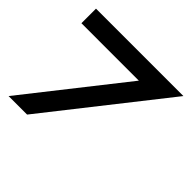

<svg xmlns="http://www.w3.org/2000/svg" viewBox="-165 -898 1092 1092"><g transform="rotate(45 381.0 -351.5)"><path d="M491.2 -585.9H29.3V-703.1H732.4L178.2 0H29.3Z"/></g></svg>

Font: Gerhaus
Style: Regular
Weight: 400
Designer: GGBotNet
Foundry: GGBotNet
Version: 1.01